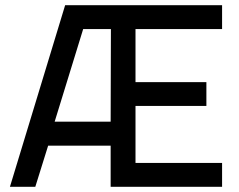

<svg xmlns="http://www.w3.org/2000/svg" viewBox="-20 -714 914 734"><path d="M229 -694H829V-603H498V-400H769V-309H498V-91H829V0H403V-157H164L115 0H18ZM403 -249 404 -603H298L189 -249Z"/></svg>

Font: sheba-seeBold
Style: Regular
Weight: 600
Designer: Mohamed Galeb, the designers
Foundry: Kief Type Foundry
Version: Version 2.010; ttfautohint (v1.5.33-1714) -l 8 -r 50 -G 200 